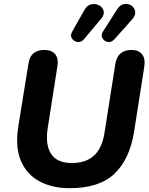

<svg xmlns="http://www.w3.org/2000/svg" viewBox="-20 -976 783 1007"><path d="M345 11Q255 11 188 -24.5Q121 -60 90 -131.5Q59 -203 76 -313L129 -641Q139 -714 213 -714Q252 -714 270 -691Q288 -668 281 -628L230 -303Q217 -215 248.5 -168Q280 -121 357 -121Q429 -121 472 -159Q515 -197 528 -279L585 -641Q597 -714 670 -714Q707 -714 725 -691.5Q743 -669 737 -628L683 -284Q660 -141 580.5 -65Q501 11 345 11ZM580 -770Q563 -752 544.5 -756Q526 -760 517 -776Q508 -792 521 -812L595 -928Q611 -952 632 -955Q653 -958 669.5 -946.5Q686 -935 689 -915Q692 -895 672 -873ZM421 -771Q406 -753 386.5 -756Q367 -759 357 -774.5Q347 -790 359 -811L423 -924Q437 -949 459 -953.5Q481 -958 499.5 -948Q518 -938 523.5 -919Q529 -900 510 -877Z"/></svg>

Font: Nunito ExtraBold
Style: Italic
Weight: 800
Italic angle: -9°
Designer: Vernon Adams
Foundry: Vernon Adams
Version: Version 3.601; ttfautohint (v1.8.2.53-6de2)